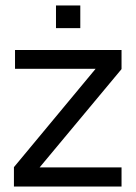

<svg xmlns="http://www.w3.org/2000/svg" viewBox="-20 -683 498 703"><path d="M31 0V-71L330 -431H35V-500H425V-430L125 -70H425V0ZM185 -580V-663H274V-580Z"/></svg>

Font: Questrial
Style: Regular
Weight: 400
Designer: Joe Prince, Laura Meseguer
Foundry: Joe Prince, Laura Meseguer
Version: Version 2.000; ttfautohint (v1.8.3)